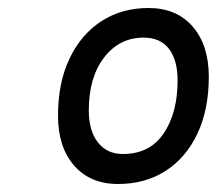

<svg xmlns="http://www.w3.org/2000/svg" viewBox="-20 -732 542 480"><path d="M275 -272Q205.5 -272 165.2 -318.2Q125 -364.5 125 -443Q125 -525 153.8 -585.5Q182.5 -646 233.5 -679Q284.5 -712 351 -712Q421.5 -712 461.8 -665.5Q502 -619 502 -540Q502 -458 473.5 -397.8Q445 -337.5 394 -304.8Q343 -272 275 -272ZM287 -347Q354.5 -347 389.2 -398.5Q424 -450 424 -531Q424 -581.5 402.5 -609.8Q381 -638 339 -638Q278.5 -638 240.2 -588.2Q202 -538.5 202 -456Q202 -405 224.8 -376Q247.5 -347 287 -347Z"/></svg>

Font: Overpass
Style: Italic
Weight: 400
Italic angle: -10°
Designer: Delve Withrington, Dave Bailey, Thomas Jockin
Foundry: Delve Fonts LLC
Version: Version 4.000